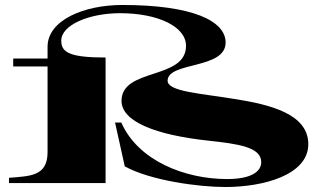

<svg xmlns="http://www.w3.org/2000/svg" viewBox="-20 -735 1292 771"><path d="M16 -21V0H404V-504C256 -504 226 -526 226 -572C226 -634 336 -682 462 -682C615 -682 727 -628 727 -551C727 -413 468 -464 468 -330C468 -247 604 -193 818 -170C938 -157 1029 -144 1029 -84C1029 -45 987 -16 892 -16C723 -16 535 -89 467 -243H442L481 -67C584 -10 778 16 885 16C1037 16 1218 -32 1218 -156C1218 -277 1067 -315 919 -338C786 -360 653 -367 653 -411C654 -488 886 -456 886 -564C886 -651 754 -715 471 -715C317 -715 171 -654 171 -547V-500H33V-468H171V-124C171 -27 101 -28 16 -21Z"/></svg>

Font: Sprat Extended
Style: Bold
Weight: 700
Width: 9
Designer: Ethan Nakache
Foundry: Collletttivo
Version: Version 2.000;Glyphs 3.2 (3217)